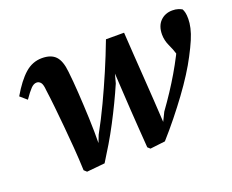

<svg xmlns="http://www.w3.org/2000/svg" viewBox="-90 -658 989 817"><g transform="rotate(-20 404.0 -249.5)"><path d="M166 0Q164 -53 160 -104.5Q156 -156 151.5 -204Q147 -252 142.5 -295Q138 -338 133 -374Q131 -401 123.5 -410Q116 -419 105 -419Q92 -419 79 -405.5Q66 -392 46 -363L16 -389Q51 -449 85 -479Q119 -509 162 -509Q203 -509 223.5 -487.5Q244 -466 249 -416Q254 -373 257.5 -317.5Q261 -262 263.5 -200Q266 -138 265 -73L260 -74L278 -120Q310 -178 338.5 -238.5Q367 -299 394 -362Q421 -425 446 -491H528Q531 -441 534.5 -389.5Q538 -338 541.5 -286Q545 -234 548.5 -180.5Q552 -127 555 -72L553 -74L574 -117Q600 -153 622 -186.5Q644 -220 664 -254Q684 -288 703 -325Q711 -341 717 -357Q723 -373 729 -389L719 -295L699 -353Q694 -365 688.5 -377Q683 -389 680 -402Q677 -415 677 -428Q677 -467 698.5 -488.5Q720 -510 753 -510Q768 -510 778.5 -506.5Q789 -503 796 -499Q800 -492 802.5 -481.5Q805 -471 805 -453Q805 -435 800 -412.5Q795 -390 783.5 -363Q772 -336 753 -300Q737 -269 713.5 -232Q690 -195 661 -155.5Q632 -116 599.5 -75.5Q567 -35 533 3L465 11L454 1Q451 -39 448 -82.5Q445 -126 442 -171.5Q439 -217 436.5 -264Q434 -311 431 -359H437L421 -300Q405 -263 386 -223.5Q367 -184 346 -144Q325 -104 303 -67Q281 -30 260 3L178 11Z"/></g></svg>

Font: Source Serif 4 SemiBold
Style: Italic
Weight: 600
Italic angle: -12°
Designer: Frank Grießhammer
Foundry: Adobe Systems Incorporated
Version: Version 4.004;hotconv 1.0.116;makeotfexe 2.5.65601